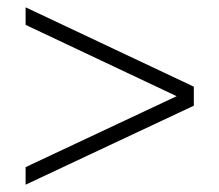

<svg xmlns="http://www.w3.org/2000/svg" viewBox="-20 -614 600 525"><path d="M50 -109V-157L463 -351L50 -546V-594L510 -377V-325Z"/></svg>

Font: MuseoModerno Thin ExtraLight
Style: Regular
Weight: 250
Version: Version 1.002